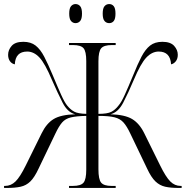

<svg xmlns="http://www.w3.org/2000/svg" viewBox="-20 -926 915 946"><path d="M0 0V-10H5Q34 -10 56.5 -32Q79 -54 107 -111L185 -269Q209 -318 244.5 -339.5Q280 -361 351 -363Q313 -372 288.5 -420Q264 -468 236 -532Q202 -613 174.5 -642.5Q147 -672 114 -672Q56 -672 53 -609Q38 -612 29 -624.5Q20 -637 20 -656Q20 -680 37.5 -700Q55 -720 95 -720Q132 -720 155.5 -701.5Q179 -683 198 -646.5Q217 -610 240 -555Q265 -495 281.5 -458.5Q298 -422 311 -406Q327 -386 345.5 -376Q364 -366 405 -365V-625Q405 -673 391.5 -688.5Q378 -704 340 -704H320V-714H550V-704H531Q492 -704 478.5 -688Q465 -672 465 -624V-365Q509 -365 528.5 -375Q548 -385 564 -406Q578 -422 594.5 -458.5Q611 -495 636 -555Q658 -610 677 -646.5Q696 -683 719.5 -701.5Q743 -720 780 -720Q820 -720 838 -700Q856 -680 856 -656Q856 -637 846.5 -624.5Q837 -612 823 -609Q819 -672 762 -672Q729 -672 701 -642.5Q673 -613 639 -532Q612 -468 587 -420Q562 -372 524 -363Q595 -361 631 -339.5Q667 -318 691 -269L769 -111Q797 -54 819 -32Q841 -10 870 -10H875V0H860Q821 0 794 -6Q767 -12 746 -32Q725 -52 705 -95L622 -268Q605 -304 588.5 -322.5Q572 -341 544.5 -348Q517 -355 465 -355V-92Q465 -42 478.5 -26Q492 -10 529 -10H550V0H320V-10H340Q378 -10 391.5 -26Q405 -42 405 -90V-355Q356 -354 329 -347.5Q302 -341 286 -322.5Q270 -304 253 -268L170 -95Q150 -52 129.5 -32Q109 -12 81.5 -6Q54 0 15 0ZM518 -812Q504 -812 495 -822.5Q486 -833 486 -859Q486 -885 495 -895.5Q504 -906 518 -906Q532 -906 540.5 -895.5Q549 -885 549 -859Q549 -833 540.5 -822.5Q532 -812 518 -812ZM352 -812Q339 -812 330 -822.5Q321 -833 321 -859Q321 -885 330 -895.5Q339 -906 352 -906Q366 -906 375 -895.5Q384 -885 384 -859Q384 -833 375 -822.5Q366 -812 352 -812Z"/></svg>

Font: Noto Serif Display SemiCondensed Light
Style: Regular
Weight: 300
Width: 4
Designer: Monotype Design Team
Foundry: Monotype Imaging Inc.
Version: Version 2.009